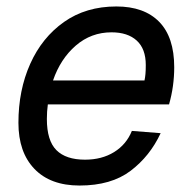

<svg xmlns="http://www.w3.org/2000/svg" viewBox="-20 -562 593 594"><path d="M226 12Q136 12 86.5 -39.5Q37 -91 37 -182Q37 -283 73.5 -364.5Q110 -446 178 -494Q246 -542 340 -542Q426 -542 472.5 -494.5Q519 -447 519 -354Q519 -295 503 -239H128Q125 -217 125 -194Q125 -127 154.5 -97.5Q184 -68 243 -68Q295 -68 333 -91.5Q371 -115 388 -157L477 -150Q444 -79 384 -33.5Q324 12 226 12ZM325 -462Q262 -462 214.5 -421Q167 -380 144 -313H427Q429 -322 430 -333Q431 -344 431 -361Q431 -411 403 -436.5Q375 -462 325 -462Z"/></svg>

Font: Geist Regular
Style: Italic
Weight: 400
Italic angle: -12°
Designer: Basement.studio, Andrés Briganti, Mateo Zaragoza
Foundry: Basement.studio, Vercel, Andrés Briganti, Guido Ferreyra, Mateo Zaragoza
Version: Version 1.500; ttfautohint (v1.8.4.7-5d5b)